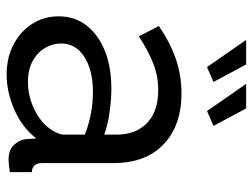

<svg xmlns="http://www.w3.org/2000/svg" viewBox="-114 -658 781 594"><g transform="rotate(90 277.0 -360.5)"><path d="M30 -151Q30 -201 58.5 -237.5Q87 -274 137 -294Q187 -314 253 -314Q288 -314 327 -308.5Q366 -303 396 -292V-330Q396 -390 360 -424.5Q324 -459 258 -459Q215 -459 175.5 -443.5Q136 -428 92 -399L60 -461Q111 -496 162 -513.5Q213 -531 268 -531Q368 -531 426 -475.5Q484 -420 484 -321V-100Q484 -69 512 -68V0Q499 2 489.5 3Q480 4 474 4Q443 4 427.5 -13Q412 -30 410 -49L408 -82Q374 -38 319 -14Q264 10 210 10Q158 10 117 -11.5Q76 -33 53 -69.5Q30 -106 30 -151ZM370 -114Q382 -128 389 -142.5Q396 -157 396 -167V-232Q332 -257 264 -257Q197 -257 155.5 -230.5Q114 -204 114 -158Q114 -133 127.5 -109.5Q141 -86 167.5 -71Q194 -56 233 -56Q274 -56 311 -72.5Q348 -89 370 -114ZM239 -731H315L369 -630L323 -610ZM103 -731H179L233 -630L187 -610Z"/></g></svg>

Font: Raleway Medium
Style: Regular
Weight: 500
Designer: Matt McInerney, Pablo Impallari, Rodrigo Fuenzalida
Foundry: Matt McInerney, Pablo Impallari, Rodrigo Fuenzalida
Version: Version 4.026